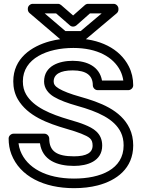

<svg xmlns="http://www.w3.org/2000/svg" viewBox="-20 -946 754 1001"><path d="M362.4 -696C487.5 -696 570.9 -648.3 606.9 -577.7C615 -561.7 620.5 -543.2 622.9 -526H511.8C498.9 -598.8 433.9 -629 359.1 -629C289.4 -629 209.8 -603.3 209.8 -521C209.8 -486.8 230.7 -459.4 261.6 -441C291.1 -423.5 331.5 -408.4 383.2 -393.9C487.8 -364.6 576.4 -326.9 610.4 -255.2C619.5 -236 624.5 -214.3 624.5 -188C624.5 -63.5 503.8 -15 365.7 -15C220.4 -15 120.1 -71.1 86 -159.9C81.4 -172 78.2 -185.2 76.5 -199H188.3C200.8 -110.9 276.9 -81 365.7 -81C434.7 -81 512.8 -105.1 512.8 -187C512.8 -253.8 463.8 -278.3 422 -295.6C400.6 -304.5 373.3 -312.9 341.8 -322C243.2 -350.8 154.6 -387.5 116.2 -453.6C105 -472.7 99.2 -495 99.2 -522C99.2 -641.7 227.1 -696 362.4 -696ZM365.7 -131C276.9 -131 236.7 -156.9 236.7 -224C236.7 -234.7 226.8 -249 211.7 -249H50C39.3 -249 25 -239.1 25 -224C25 -194.7 29.7 -167.2 39.3 -142.1C83.7 -26.3 209.4 35 365.7 35C410.7 35 451.8 30.3 489.1 20.7C586.8 -4.5 674.5 -67.4 674.5 -188C674.5 -220.4 668.1 -250.4 655.6 -276.8C610 -372.8 501.2 -412.7 396.6 -442.1C347.2 -455.9 310.5 -470.2 287.2 -484C265.3 -496.9 259.8 -508.5 259.8 -521C259.8 -558.2 293.3 -579 359.1 -579C430.4 -579 463.9 -552.6 463.9 -501C463.9 -490.3 473.8 -476 488.9 -476H649.5C660.2 -476 674.5 -485.9 674.5 -501C674.5 -536.5 666.9 -570 651.4 -600.3C604.5 -692.6 499.5 -746 362.4 -746C318 -746 276.9 -741 239.2 -730.6C144.6 -704.6 49.2 -642.3 49.2 -522C49.2 -487.6 56.9 -456 72.9 -428.4C123.9 -340.9 228.5 -303 328 -274C359.3 -264.8 384 -257.2 402.9 -249.4C445.6 -231.7 462.8 -222.6 462.8 -187C462.8 -150.1 431.5 -131 365.7 -131ZM377.9 -813.3 448.9 -876H509.9L400.6 -784H321L213.2 -876H272.7L344.9 -813.2C354.8 -804.5 369.9 -806.2 377.9 -813.3ZM361.2 -865.3 298.5 -919.8C294.2 -923.6 288.1 -926 282.1 -926H150.1C139.4 -926 125.1 -916.1 125.1 -901V-897C125.1 -890.1 128.3 -882.8 133.9 -878L295.6 -740C299.8 -736.3 305.9 -734 311.8 -734H409.7C415.2 -734 421.3 -736.1 425.8 -739.9L588.6 -876.9C593.9 -881.4 597.5 -888.6 597.5 -896V-901C597.5 -911.7 587.6 -926 572.5 -926H439.4C433.5 -926 427.4 -923.8 422.8 -919.7Z"/></svg>

Font: Asimov
Style: WidOu
Weight: 500
Designer: Google
Version: Version 2.000980; 2014